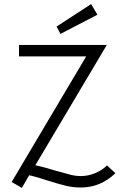

<svg xmlns="http://www.w3.org/2000/svg" viewBox="-20 -904 618 940"><path d="M402 -628H73V-684H503L153 -95L183 -88Q201 -84 250 -69Q299 -55 325 -48.5Q351 -42 376 -42Q410 -42 444 -55.5Q478 -69 504 -94L545 -56Q472 14 376 14Q338 14 302.5 5.5Q267 -3 210 -21Q201 -24 173.5 -32.5Q146 -41 123 -46L87 16L37 -13ZM257 -774 426 -884 457 -832 276 -738Z"/></svg>

Font: Bellota
Style: Regular
Weight: 400
Designer: Kemie Guaida
Foundry: Kemie Guaida
Version: Version 4.001